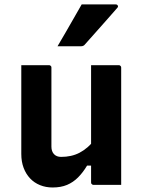

<svg xmlns="http://www.w3.org/2000/svg" viewBox="-20 -831 640 863"><path d="M200.1 -538Q204.1 -538 206.1 -536.5Q208.1 -535 209.6 -533.1Q211.1 -531.2 211.1 -527.3Q211.1 -482.7 211.1 -436.2Q211.1 -389.7 211.1 -344Q211.1 -298.4 211.1 -254.9Q211.1 -211.3 211.1 -172Q211.1 -150.5 222.7 -138.1Q234.3 -125.8 254.6 -125.8Q277.7 -125.8 298.2 -130.3Q318.8 -134.8 337.2 -144.3Q355.7 -153.9 373.1 -168.8Q390.6 -183.8 405.8 -204.8V-86.7H371.4Q353.1 -55.9 331 -33.7Q309 -11.6 281.3 0.1Q253.6 11.7 216.4 11.7Q185.8 11.7 159.8 1.1Q133.7 -9.4 115 -29.4Q96.3 -49.4 86 -77.1Q75.7 -104.7 75.7 -139Q75.7 -184.2 75.7 -229Q75.7 -273.7 75.7 -319Q75.7 -364.3 75.7 -408.5Q75.7 -440.7 75.7 -473.4Q75.7 -506.1 75.7 -538Q107 -538 138.3 -538Q169.6 -538 200.1 -538ZM513.7 -538Q517.7 -538 519.7 -536.4Q521.7 -534.9 523.2 -532.8Q524.7 -530.7 524.7 -526.6Q524.7 -455.4 524.7 -384.2Q524.7 -313 524.7 -241.2Q524.7 -169.5 524.7 -98.3Q524.7 -79.4 524.7 -62Q524.7 -44.7 524.7 -28.9Q524.7 -13.1 524.7 0Q502.5 0 481.1 0Q459.6 0 439.5 0Q419.3 0 400.4 0Q397.4 0 394.9 -1.5Q392.4 -3.1 390.9 -5.1Q389.4 -7.1 389.4 -11.2Q389.4 -99.1 389.4 -186.9Q389.4 -274.7 389.4 -362.6Q389.4 -450.4 389.4 -538Q411.3 -538 431.7 -538Q452 -538 472.6 -538Q493.2 -538 513.7 -538ZM347.1 -811.1Q389.7 -811.1 424.4 -811.1Q459.1 -811.1 500.4 -811.1Q506.7 -811.1 509.4 -805.9Q512.2 -800.8 507.2 -795.7Q482.5 -767.4 460.2 -742.1Q437.8 -716.8 414.5 -690.6Q391.2 -664.4 361.6 -631.1Q359.6 -628.1 355.1 -625.6Q350.6 -623.1 344.6 -623.1Q315.8 -623.1 290.2 -623.1Q264.7 -623.1 238.6 -623.1Q256.9 -653.9 274.8 -685Q292.7 -716.1 310.8 -747.7Q328.8 -779.2 347.1 -811.1Z"/></svg>

Font: Recursive Sans Linear Light
Style: Regular
Weight: 300
Version: Version 1.085